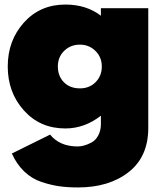

<svg xmlns="http://www.w3.org/2000/svg" viewBox="-20 -548 718 843"><path d="M267 -528Q359 -528 423 -479V-512H631V14Q631 140 545 207.5Q459 275 322 275Q278 275 241.5 270Q205 265 162.5 251Q120 237 86.5 205Q53 173 32 126L200 43Q242 95 321 95Q334 95 349 91Q364 87 382 77.5Q400 68 411.5 46.5Q423 25 423 -4V-40Q351 16 267 16Q156 16 85 -63Q14 -142 14 -256Q14 -370 85 -449Q156 -528 267 -528ZM331 -160Q373 -160 400 -187.5Q427 -215 427 -256Q427 -297 399 -324.5Q371 -352 331 -352Q290 -352 262 -325Q234 -298 234 -256Q234 -214 260.5 -187Q287 -160 331 -160Z"/></svg>

Font: Spartan MB
Style: Regular
Weight: 900
Designer: Matt Bailey
Foundry: Matt Bailey
Version: Version 001.001